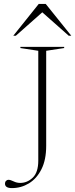

<svg xmlns="http://www.w3.org/2000/svg" viewBox="-20 -955 385 983"><path d="M216.5 -208.5Q216.5 -136.5 192.2 -88.5Q168 -40.5 128 -16.2Q88 8 41 8Q5.5 8 5.5 -15Q5.5 -23.5 11 -29Q16.5 -34.5 22.5 -34.5Q33.5 -34.5 49.5 -26.5Q65.5 -18.5 83.5 -18.5Q119.5 -18.5 147.8 -45.5Q176 -72.5 176 -133V-695L84.5 -709V-715H308.5V-709L216.5 -695ZM332 -772 196.5 -892 61 -772H48L178.5 -935H214L345 -772Z"/></svg>

Font: Newsreader 72pt ExtraLight
Style: Regular
Weight: 275
Designer: Hugues Gentile
Foundry: Production Type
Version: Version 1.003; ttfautohint (v1.8.3)